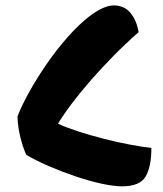

<svg xmlns="http://www.w3.org/2000/svg" viewBox="-20 -676 592 698"><path d="M75.6 -113Q63.6 -138.7 54.3 -176Q45 -213.2 43.5 -252.5Q58.8 -292.6 87 -343Q115.1 -393.4 150.9 -445.1Q186.7 -496.8 226.1 -541.3Q265.5 -585.8 302.3 -614.6Q328.2 -634.7 351.2 -645.5Q374.2 -656.3 393.4 -656.3Q432.1 -656.3 454.6 -628.7Q477.1 -601.2 483.9 -559Q439 -519.8 395 -475.3Q351 -430.8 311.5 -385.7Q272.1 -340.6 241 -299.5Q210 -258.4 190.8 -226.2Q222 -212 265.5 -197.9Q309 -183.9 356.9 -171.6Q404.7 -159.3 450.3 -150.7Q495.8 -142 530.3 -138Q530.3 -69.5 509.2 -34Q488.2 1.4 423.8 1.4Q393.8 1.4 349 -8.3Q304.3 -18 254.4 -34.9Q204.4 -51.8 157.3 -72.2Q110.2 -92.5 75.6 -113Z"/></svg>

Font: Baloo Bhaijaan 2
Style: Regular
Weight: 400
Designer: Sanskriti Dholi, Noopur Datye and Ek Type
Foundry: Ek Type
Version: Version 1.701